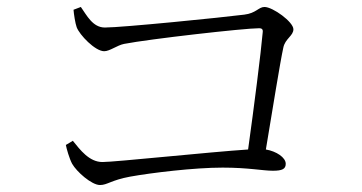

<svg xmlns="http://www.w3.org/2000/svg" viewBox="-20 -626 1040 551"><path d="M191 -598C192 -585 196 -559 200 -548C208 -526 253 -479 279 -479C295 -479 316 -496 336 -500C408 -514 681 -545 724 -545C731 -545 735 -542 734 -534C729 -476 709 -319 692 -197C584 -190 310 -161 274 -161C236 -161 210 -196 189 -222L169 -210C171 -199 179 -171 187 -156C200 -133 243 -95 267 -95C288 -95 299 -109 353 -119C414 -130 537 -145 619 -145C693 -145 734 -136 763 -136C790 -136 800 -141 800 -156C800 -174 773 -192 743 -197C763 -317 784 -448 793 -489C798 -515 822 -523 822 -542C822 -563 763 -606 739 -606C722 -606 715 -588 681 -584C619 -576 330 -547 281 -547C246 -547 229 -582 212 -606Z"/></svg>

Font: Noto Serif CJK JP Light
Style: Regular
Weight: 300
Designer: Ryoko NISHIZUKA 西塚涼子 (kana & ideographs); Frank Grießhammer (Latin, Greek & Cyrillic); Wenlong ZHANG 张文龙 (bopomofo); San
Foundry: Adobe Systems Incorporated
Version: Version 1.001;PS 1.001;hotconv 16.6.54;makeotf.lib2.5.65590